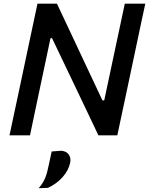

<svg xmlns="http://www.w3.org/2000/svg" viewBox="-20 -733 807 1040"><path d="M31.5 0Q44 -58.5 55.5 -113Q67 -167.5 81.5 -234.5L132 -473Q146.5 -542 158.5 -598Q170.5 -654 183 -713H288.5Q328.5 -628.5 365.8 -549Q403 -469.5 438.5 -394L535 -189H544.5L605 -473.5Q619.5 -542 631.5 -597.8Q643.5 -653.5 656 -713H767Q754 -653.5 742.2 -597.8Q730.5 -542 716 -473.5L665.5 -235Q651 -167.5 639.5 -113Q628 -58.5 615.5 0H513Q479 -72 441.8 -149.8Q404.5 -227.5 360.5 -320L262 -526H253.5L192 -235Q177.5 -167 166.2 -113Q155 -59 142.5 0ZM189.5 286.5Q214.5 257.5 225.5 229Q236.5 200.5 244 161.5Q248 143 252 124.5Q256 106 260 87.5L311.5 83.5Q340 86 352.8 104.5Q365.5 123 360 148.5Q351.5 190 319.2 226.2Q287 262.5 240 284.5Z"/></svg>

Font: Commissioner Medium
Style: Italic
Weight: 500
Italic angle: -12°
Designer: Kostas Bartsokas
Foundry: Kostas Bartsokas
Version: Version 1.000; ttfautohint (v1.8.3)